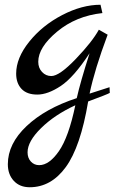

<svg xmlns="http://www.w3.org/2000/svg" viewBox="-20 -403 489 808"><path d="M441 -36 442 -12Q432 -6 351 24Q319 215 257 300Q195 385 105 385Q63 385 38 358Q13 331 13 288Q13 202 92 127.5Q171 53 303 10Q318 -57 357 -179Q290 -77 235.5 -41Q181 -5 137 -5Q93 -5 70.5 -29Q48 -53 48 -93Q48 -159 103 -227.5Q158 -296 241.5 -339.5Q325 -383 403 -383L411 -348Q300 -336 220.5 -270Q141 -204 141 -143Q141 -117 157 -100Q173 -83 196 -83Q230 -83 299 -155Q368 -227 396 -278L433 -257Q378 -110 357 -9ZM297 40Q210 80 153 136Q96 192 96 238Q96 262 110 277Q124 292 145 292Q187 292 228 233Q269 174 297 40Z"/></svg>

Font: Marck Script
Style: Regular
Weight: 400
Designer: Denis Masharov, Marck Fogel
Foundry: Denis Masharov
Version: Version 1.002